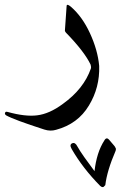

<svg xmlns="http://www.w3.org/2000/svg" viewBox="-75 -304 494 784"><path d="M197 -279Q197 -283 199 -284Q203 -286 215 -276Q261 -236 292 -169Q324 -100 330 -35Q333 53 288 127Q243 202 154 226Q131 233 106 225Q44 205 5 190.5Q-34 176 -50 167Q-54 164 -55 161Q-55 157 -53 154Q-50 151 -44 153Q-8 163 22 166.5Q52 170 76 167Q127 161 182 120Q267 59 296 -24Q298 -30 295 -40Q270 -93 194 -171Q190 -176 190 -179ZM370 266 393 293Q397 299 398 302Q399 307 397 312Q362 393 355 452L348 459Q347 460 343 460Q340 460 334 455Q263 383 218 305Q214 297 213 293Q212 284 220 281Q232 276 241 294Q251 312 269 337.5Q287 363 311 395Q315 358 325 326Q335 294 352 268Q356 261 362 261Q365 261 370 266Z"/></svg>

Font: Amiri
Style: Italic
Weight: 400
Italic angle: 10°
Designer: Khaled Hosny
Version: Version 0.113